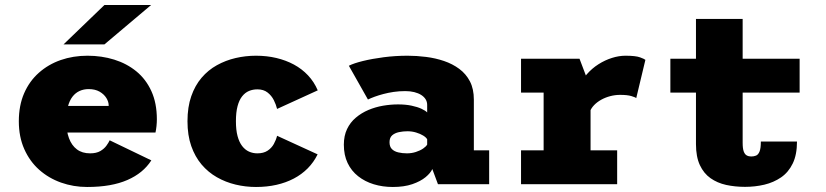

<svg xmlns="http://www.w3.org/2000/svg" viewBox="-20 -734 3290 765"><path d="M327 11Q272.5 11 223.2 -6.5Q174 -24 136.2 -57.5Q98.5 -91 76.8 -139.8Q55 -188.5 55 -251Q55 -313.5 76 -362Q97 -410.5 134.8 -444Q172.5 -477.5 222 -494.8Q271.5 -512 328.5 -512Q385 -512 435 -496.5Q485 -481 523.2 -449.8Q561.5 -418.5 583.2 -370.8Q605 -323 605 -258.5Q605 -245.5 603.5 -231.2Q602 -217 599.5 -206H206V-312H413Q413 -312.5 413 -313Q413 -313.5 413 -314Q413 -328.5 403.8 -343.5Q394.5 -358.5 376.8 -368.8Q359 -379 333 -379Q313.5 -379 297 -371.5Q280.5 -364 268.8 -348.8Q257 -333.5 250.5 -309.5Q244 -285.5 244 -252.5Q244 -212.5 254.8 -183.5Q265.5 -154.5 286.5 -138.8Q307.5 -123 339 -123Q364 -123 379.8 -132.2Q395.5 -141.5 404.2 -153.8Q413 -166 417 -175L583 -95Q566.5 -69.5 542.8 -50Q519 -30.5 487.5 -16.8Q456 -3 416 4Q376 11 327 11ZM396 -557H233L396 -714H582Z M1000 11Q958.5 11 918.8 1.5Q879 -8 844.2 -27.8Q809.5 -47.5 783.2 -78.5Q757 -109.5 742 -152.2Q727 -195 727 -251Q727 -307.5 742 -350.5Q757 -393.5 783.2 -424.2Q809.5 -455 844.2 -474.2Q879 -493.5 918.8 -502.8Q958.5 -512 1000 -512Q1043 -512 1081 -503Q1119 -494 1151 -476.8Q1183 -459.5 1207.2 -433.8Q1231.5 -408 1246 -374L1084 -300Q1080 -317 1071 -335Q1062 -353 1046 -365.5Q1030 -378 1005.5 -378Q987.5 -378 972 -371.5Q956.5 -365 944.8 -350.2Q933 -335.5 926.5 -311Q920 -286.5 920 -251Q920 -216 926.5 -191.8Q933 -167.5 944.8 -152.2Q956.5 -137 972 -130Q987.5 -123 1005.5 -123Q1030 -123 1046 -133.5Q1062 -144 1071 -160.2Q1080 -176.5 1084 -193L1245.5 -119Q1230 -87.5 1206 -63.2Q1182 -39 1150.5 -22.5Q1119 -6 1081.2 2.5Q1043.5 11 1000 11Z M1545 11Q1504.5 11 1469.2 0.2Q1434 -10.5 1407 -31.8Q1380 -53 1365 -84.5Q1350 -116 1350 -157.5Q1350 -193 1362.8 -219.8Q1375.5 -246.5 1397.8 -265.2Q1420 -284 1447.8 -295.8Q1475.5 -307.5 1506 -312.8Q1536.5 -318 1566 -318Q1596 -318 1619.8 -313Q1643.5 -308 1659.5 -300.5Q1675.5 -293 1682 -286V-316Q1682 -328.5 1675.8 -338.5Q1669.5 -348.5 1658 -355.8Q1646.5 -363 1630.5 -367Q1614.5 -371 1595 -371Q1570.5 -371 1548.5 -367.8Q1526.5 -364.5 1507.8 -359.5Q1489 -354.5 1473.2 -348.8Q1457.5 -343 1446 -337.5L1370 -472Q1389.5 -482 1426.2 -491Q1463 -500 1509.2 -506Q1555.5 -512 1604 -512Q1640.5 -512 1677.8 -507.2Q1715 -502.5 1749 -491Q1783 -479.5 1810 -459.5Q1837 -439.5 1852.5 -409.5Q1868 -379.5 1868 -337V-135H1929V0H1725L1702.5 -60.5Q1695.5 -44.5 1675.5 -28Q1655.5 -11.5 1622.8 -0.2Q1590 11 1545 11ZM1601.5 -123Q1620 -123 1637 -128.5Q1654 -134 1666 -142.2Q1678 -150.5 1682 -158V-179Q1678 -186.5 1666.2 -193.8Q1654.5 -201 1638 -206Q1621.5 -211 1603.5 -211Q1586 -211 1569.5 -207.5Q1553 -204 1542.5 -194.8Q1532 -185.5 1532 -167.5Q1532 -149.5 1541.5 -140Q1551 -130.5 1567 -126.8Q1583 -123 1601.5 -123Z M2056 0V-135H2146V-365H2056V-500H2289L2333 -384V-135H2439V0ZM2330 -288 2273 -320Q2273 -355 2285.2 -384.8Q2297.5 -414.5 2318 -438Q2338.5 -461.5 2364.5 -478Q2390.5 -494.5 2418.2 -503.2Q2446 -512 2472 -512Q2512.5 -512 2530.2 -505.5Q2548 -499 2551.5 -495.5L2515 -343Q2511.5 -346.5 2495.5 -351.2Q2479.5 -356 2451 -356Q2431 -356 2411.8 -351Q2392.5 -346 2375.8 -336.8Q2359 -327.5 2347 -315Q2335 -302.5 2330 -288Z M2753 -160V-658.5H2939V-165Q2939 -142.5 2943.2 -130.8Q2947.5 -119 2955.2 -114.8Q2963 -110.5 2973 -110.5Q2983.5 -110.5 2992.2 -114Q3001 -117.5 3006.2 -130Q3011.5 -142.5 3011.5 -170H3155.5Q3155.5 -117.5 3138.5 -82.5Q3121.5 -47.5 3092 -27.2Q3062.5 -7 3025.5 1.8Q2988.5 10.5 2948.5 10.5Q2908.5 10.5 2873.2 2.8Q2838 -5 2811 -24Q2784 -43 2768.5 -76.2Q2753 -109.5 2753 -160ZM2651 -365V-500H3166V-365Z"/></svg>

Font: Trispace Thin ExtraBold
Style: Regular
Weight: 800
Version: Version 1.210